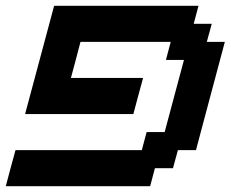

<svg xmlns="http://www.w3.org/2000/svg" viewBox="-20 -645 799 665"><path d="M0 0H500L516.6 -62.5H579.1L596.2 -125H658.7Q675.3 -187.5 708.7 -312.5Q742.2 -437.5 758.8 -500H696.3L713.4 -562.5H650.9L667.5 -625H167.5Q150.9 -562.5 117.2 -437.5Q83.5 -312.5 66.9 -250H441.9Q447.3 -270.5 458.5 -312.3Q469.7 -354 475.6 -375H225.6Q231.4 -396 242.4 -437.5Q253.4 -479 258.8 -500H571.3L554.7 -437.5H617.2Q606 -396 583.7 -312.5Q561.5 -229 550.3 -187.5H487.8L471.2 -125H33.7Q27.8 -104 16.6 -62.5Q5.4 -21 0 0Z"/></svg>

Font: Faithful 32x
Style: Oblique
Weight: 400
Foundry: Faithful Resource Pack
Version: Version 1.0; January 27, 2023